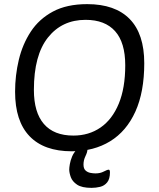

<svg xmlns="http://www.w3.org/2000/svg" viewBox="-20 -726 771 929"><path d="M402 -706Q537 -706 607.5 -634Q678 -562 678 -420Q678 -281 635 -186Q592 -91 513 -42.5Q434 6 327 6Q193 6 123 -67Q53 -140 53 -282Q53 -361 71 -436.5Q89 -512 129 -573Q169 -634 236 -670Q303 -706 402 -706ZM394 -630Q280 -630 212 -544.5Q144 -459 144 -291Q144 -182 192.5 -126Q241 -70 335 -70Q410 -70 466.5 -109Q523 -148 554.5 -224Q586 -300 586 -410Q586 -520 537 -575Q488 -630 394 -630ZM387 -14Q403 -14 403 -2Q403 10 393.5 29.5Q384 49 384 70Q384 90 394 99Q404 108 417.5 110.5Q431 113 442 113Q465 113 482 104Q499 95 506 95Q512 95 512 108Q512 140 498.5 156.5Q485 173 464.5 178Q444 183 423 183Q376 183 353 167.5Q330 152 322.5 131Q315 110 315 94Q315 85 318 67.5Q321 50 329 31Q337 12 351 -1Q365 -14 387 -14Z"/></svg>

Font: Asap VF Beta
Style: Italic
Weight: 400
Italic angle: -6°
Designer: Pablo Cosgaya
Foundry: Pablo Cosgaya
Version: Version 1.007